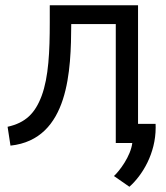

<svg xmlns="http://www.w3.org/2000/svg" viewBox="-20 -542 633 733"><path d="M422 -450V4H485C479 54 436 111 415 130L474 171C523.7 127 574.3 43.8 574.3 -55.2C574.3 -59.8 574.2 -64.4 574 -69H507V-522H170V-456C170 -346.5 165.7 -247.9 139 -176C114 -109 77 -73 9 -58L20 14C245 -10 251 -277 252 -450Z"/></svg>

Font: Repo
Style: Regular
Weight: 400
Designer: Stefan Peev
Foundry: Context Ltd
Version: Version 0.000